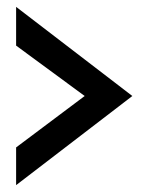

<svg xmlns="http://www.w3.org/2000/svg" viewBox="-20 -557 443 560"><path d="M27 -17 366 -277 27 -537V-424L227 -277L27 -127Z"/></svg>

Font: Charger EcoBold
Style: Bold
Weight: 1000
Designer: Jasper
Foundry: Cannot Into Space Fonts
Version: Version 1.1